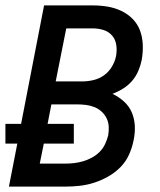

<svg xmlns="http://www.w3.org/2000/svg" viewBox="-23 -690 593 710"><path d="M10 0 41 -159H-3V-232H55L140 -670H320Q348 -670 375 -665.5Q402 -661 426 -649.5Q450 -638 468 -619.5Q486 -601 495 -576.5Q504 -552 505 -524Q506 -496 501 -468Q497 -448 488.5 -428Q480 -408 466 -391.5Q452 -375 433 -363Q414 -351 393 -343Q416 -332 435 -315Q454 -298 464 -275Q474 -252 475.5 -225.5Q477 -199 471 -171Q466 -145 454.5 -119Q443 -93 423 -72.5Q403 -52 377.5 -37.5Q352 -23 325.5 -14.5Q299 -6 272.5 -3Q246 0 220 0ZM183 -389H282Q302 -389 323 -394Q344 -399 361.5 -411.5Q379 -424 390.5 -443Q402 -462 406 -482Q410 -503 407 -523.5Q404 -544 391.5 -558.5Q379 -573 360 -579Q341 -585 320 -585H222ZM124 -85H219Q235 -85 252 -87Q269 -89 285.5 -94Q302 -99 317.5 -107.5Q333 -116 345.5 -128.5Q358 -141 365.5 -157Q373 -173 377 -189Q380 -206 379 -222.5Q378 -239 371 -253Q364 -267 352.5 -277.5Q341 -288 326 -294Q311 -300 294.5 -302Q278 -304 261 -304H167L153 -232H250V-159H139Z"/></svg>

Font: Lode Dark
Style: Bold Italic
Weight: 700
Italic angle: -11°
Monospace: yes
Designer: Belleve Invis
Foundry: Belleve Invis
Version: Version 29.2.0; ttfautohint (v1.8.3)